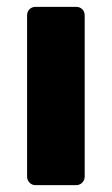

<svg xmlns="http://www.w3.org/2000/svg" viewBox="-20 -540 326 560"><path d="M84 0Q73 0 66 -7.5Q59 -15 59 -25V-495Q59 -506 66 -513Q73 -520 84 -520H202Q213 -520 220 -513Q227 -506 227 -495V-25Q227 -15 220 -7.5Q213 0 202 0Z"/></svg>

Font: Rubik Light
Style: Bold
Weight: 700
Version: Version 2.104